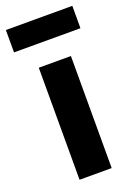

<svg xmlns="http://www.w3.org/2000/svg" viewBox="-141 -774 584 831"><g transform="rotate(-20 151.0 -359.0)"><path d="M76 -516H224V0H76ZM-2 -718H304V-615H-2Z"/></g></svg>

Font: iA Writer Quattro V
Style: Regular
Weight: 400
Designer: Mike Abbink, Paul van der Laan, Pieter van Rosmalen, Oliver Reichenstein
Foundry: Information Architects Inc.
Version: Version 2.000